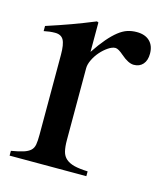

<svg xmlns="http://www.w3.org/2000/svg" viewBox="-78 -520 492 580"><g transform="rotate(15 167.5 -230.0)"><path d="M7 -406Q29 -413 47.5 -419.5Q66 -426 83 -432Q100 -438 117.5 -445Q135 -452 155 -460L160 -458V-366Q178 -393 193.5 -411Q209 -429 223 -440Q237 -451 250.5 -455.5Q264 -460 280 -460Q306 -460 320.5 -446Q335 -432 335 -407Q335 -386 324.5 -374Q314 -362 296 -362Q279 -362 256 -382Q239 -397 230 -397Q220 -397 207.5 -388.5Q195 -380 184.5 -368Q174 -356 167 -341.5Q160 -327 160 -315V-90Q160 -69 163.5 -55Q167 -41 177 -32.5Q187 -24 203 -20Q219 -16 245 -15V0H5V-15Q29 -19 43 -23.5Q57 -28 64.5 -35Q72 -42 74 -53.5Q76 -65 76 -84V-334Q76 -367 68.5 -380.5Q61 -394 42 -394Q26 -394 7 -390Z"/></g></svg>

Font: Klingon pIqaD HaSta
Style: Regular
Weight: 400
Width: 0
Designer: Mike Neff (qa'vaj)
Foundry: Mike Neff and Michael Everson
Version: Version 2.003